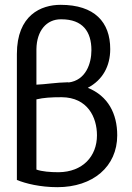

<svg xmlns="http://www.w3.org/2000/svg" viewBox="-20 -764 546 796"><path d="M131 -413V-560C132 -637 173 -684 232 -684C232.9 -684 233.7 -684 234.6 -684C322.7 -684 359 -633.2 359 -556C359 -501 336 -431 264 -422L263 -423C211 -422 166 -414 131 -413ZM131 -61V-352C161 -359 191 -361 236 -361C343 -360 382 -278 382 -203C382 -116 323 -51 223 -50C188.6 -50 153.9 -52.8 131 -61ZM437 -560.6C437 -672.2 372.3 -744 231 -744C151 -744 50 -702 50 -540V-18C86 -3 147 12 218 12C365 12 466 -73 466 -203C466 -293 428 -366 344 -400C406 -432.5 437 -490.2 437 -560.6Z"/></svg>

Font: Repo
Style: Regular
Weight: 400
Designer: Stefan Peev
Foundry: Context Ltd
Version: Version 0.000